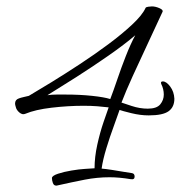

<svg xmlns="http://www.w3.org/2000/svg" viewBox="-20 -561 564 599"><path d="M155 18Q148 18 145 10Q142 2 142 -6Q143 -13 161 -19Q179 -25 203 -29Q227 -33 244 -34L275 -36Q275 -71 283.5 -109.5Q292 -148 303 -180Q314 -212 319 -226Q303 -228 283.5 -229.5Q264 -231 241 -231Q192 -231 141 -225Q90 -219 59 -206Q50 -202 40.5 -210Q31 -218 29 -228Q27 -234 27 -238Q27 -250 39 -254Q44 -256 55 -258.5Q66 -261 70 -262Q99 -279 140.5 -304.5Q182 -330 228.5 -360.5Q275 -391 318 -423Q361 -455 392.5 -484.5Q424 -514 434 -536Q435 -539 442.5 -540Q450 -541 454 -541Q465 -541 477.5 -535.5Q490 -530 487 -524Q466 -478 441 -425Q416 -372 394 -323.5Q372 -275 359 -241Q365 -239 390.5 -230.5Q416 -222 441 -222Q469 -222 480 -235.5Q491 -249 491 -266Q491 -283 483 -299Q480 -307 488 -307Q499 -307 511 -291Q523 -275 524 -253Q524 -227 506 -214Q488 -201 444 -201Q418 -201 389.5 -208Q361 -215 353 -218Q347 -200 335 -167.5Q323 -135 312 -99Q301 -63 297 -35Q310 -34 329 -31Q348 -28 365.5 -25Q383 -22 391 -21Q400 -20 400 -10Q400 0 388 -2Q352 -8 322 -8Q283 -8 244.5 -0.5Q206 7 157 18ZM324 -252Q334 -278 346 -313.5Q358 -349 372.5 -386Q387 -423 402 -451Q368 -422 318.5 -387.5Q269 -353 218 -320.5Q167 -288 128 -264Q142 -266 156.5 -266Q171 -266 185 -266Q229 -266 267 -262Q305 -258 324 -252Z"/></svg>

Font: Moon Dance
Style: Regular
Weight: 400
Designer: Robert E. Leuschke
Foundry: Robert E. Leuschke
Version: Version 1.010; ttfautohint (v1.8.3)